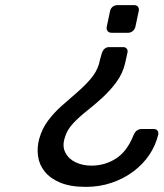

<svg xmlns="http://www.w3.org/2000/svg" viewBox="-20 -540 639 750"><path d="M461 -356Q470 -356 475 -350Q480 -344 478 -335Q476 -325 473.5 -314.5Q471 -304 469 -294Q459 -252 434.5 -219Q410 -186 380 -158.5Q350 -131 319.5 -107Q289 -83 266 -58.5Q243 -34 234 -5Q222 30 235 55.5Q248 81 275.5 94Q303 107 337 107Q390 107 433.5 79Q477 51 502 -13Q508 -26 516 -31Q524 -36 533 -36H581Q590 -36 595 -30Q600 -24 598 -14Q588 28 563.5 64.5Q539 101 502 129Q465 157 417.5 173.5Q370 190 316 190Q255 190 215.5 173.5Q176 157 154.5 130Q133 103 128.5 69.5Q124 36 133 3Q144 -37 167.5 -68.5Q191 -100 221 -126.5Q251 -153 280.5 -178.5Q310 -204 333.5 -231Q357 -258 367 -291Q369 -302 372 -312Q375 -322 378 -333Q382 -344 389 -350Q396 -356 407 -356ZM504 -520Q514 -520 519 -513.5Q524 -507 522 -497L509 -436Q507 -426 499 -419Q491 -412 481 -412H416Q405 -412 400 -419Q395 -426 397 -436L410 -497Q412 -507 420 -513.5Q428 -520 439 -520Z"/></svg>

Font: Rubik
Style: Italic
Weight: 400
Italic angle: -12°
Designer: Hubert and Fischer
Foundry: Hubert and Fischer
Version: Version 2.300;gftools[0.9.30]